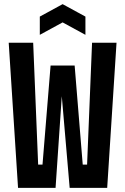

<svg xmlns="http://www.w3.org/2000/svg" viewBox="-20 -906 604 926"><path d="M67 0 22 -700H140L164 -112H185L224 -590H340L379 -112H400L424 -700H542L497 0H316L278 -442L248 0ZM172 -738V-826L282 -886L392 -826V-738L282 -798Z"/></svg>

Font: Tektur Condensed Medium
Style: Regular
Weight: 500
Width: 3
Designer: Adam Jagosz
Foundry: Adam Jagosz
Version: Version 1.005;gftools[0.9.30]